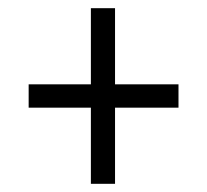

<svg xmlns="http://www.w3.org/2000/svg" viewBox="-20 -592 505 469"><path d="M202 -143V-329H50V-386H202V-572H261V-386H416V-329H261V-143Z"/></svg>

Font: Noto Serif Myanmar Cond
Style: Regular
Weight: 400
Width: 3
Designer: Ben Mitchell and the Monotype Design Team
Foundry: Monotype Imaging Inc.
Version: Version 2.106; ttfautohint (v1.8.4.7-5d5b)